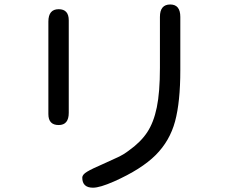

<svg xmlns="http://www.w3.org/2000/svg" viewBox="-20 -786 1040 874"><path d="M354.5 22.5Q354.5 8.8 376.5 -4.4Q398.4 -17.6 448.2 -39.1Q490.2 -57.6 517.6 -70.8Q544.9 -84 566.4 -100.6Q620.1 -138.7 649.9 -183.6Q679.7 -228.5 693.8 -297.4Q708 -366.2 708 -476.6V-709Q708 -765.6 754.9 -765.6Q800.8 -765.6 800.8 -709V-466.8Q800.8 -322.3 776.9 -233.4Q752.9 -144.5 688.5 -80.1Q624 -15.6 499 40Q434.6 68.4 403.3 68.4Q354.5 68.4 354.5 22.5ZM200.2 -687.5Q200.2 -744.1 247.1 -744.1Q293 -744.1 293 -693.4V-272.5Q293 -216.8 247.1 -216.8Q200.2 -216.8 200.2 -266.6Z"/></svg>

Font: jf-openhuninn-2.0
Style: Regular
Weight: 400
Designer: [Kosugi Maru]
Designed by MOTOYA      

[Varela Round]
Joe Prince (Latin component); Avraham Cornfeld (Hebrew component)
Foundry: justfont CO.,LTD.
Version: 2.0